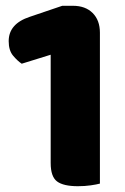

<svg xmlns="http://www.w3.org/2000/svg" viewBox="-20 -635 433 663"><path d="M55 -415Q40 -425 25 -443Q10 -461 10 -493Q10 -553 83 -577L195 -615H232Q275 -615 300 -590Q325 -565 325 -522V-1Q314 2 293.5 5Q273 8 249 8Q199 8 177 -8.5Q155 -25 155 -72V-446Z"/></svg>

Font: Baloo Tammudu 2 ExtraBold
Style: Regular
Weight: 800
Designer: Maithili Shingre, Omkar Shende and Ek Type
Foundry: Ek Type
Version: Version 1.640;hotconv 1.0.111;makeotfexe 2.5.65597; ttfautoh